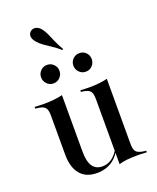

<svg xmlns="http://www.w3.org/2000/svg" viewBox="-148 -882 804 983"><g transform="rotate(-20 253.5 -390.5)"><path d="M257.3 -639.5Q233.1 -660.5 212.1 -674.2Q191.1 -687.9 173.8 -700Q156.5 -712.1 142.7 -728.2Q128.2 -746 127.4 -760.5Q126.6 -775 137.9 -785.5Q150 -796 166.1 -793.1Q182.3 -790.3 196 -773.4Q208.1 -758.1 216.5 -738.7Q225 -719.4 235.5 -695.2Q246 -671 262.1 -643.5ZM175.8 -414.5V-207.3H87.1V-346Q87.1 -376.6 76.2 -388.7Q65.3 -400.8 34.7 -404L23.4 -405.6V-414.5Q41.9 -413.7 54.4 -413.3Q66.9 -412.9 79 -412.9Q107.3 -412.9 131 -415.7Q154.8 -418.5 175.8 -423.4ZM175.8 -207.3V-116.1Q175.8 -62.1 193.5 -35.9Q211.3 -9.7 246 -9.7Q281.5 -9.7 308.5 -34.3Q335.5 -58.9 354 -107.3L356.5 -103.2Q336.3 -44.4 299.2 -15.7Q262.1 12.9 208.9 12.9Q150 12.9 118.5 -24.6Q87.1 -62.1 87.1 -133.1V-207.3ZM332.3 0V-207.3H420.2V-68.5Q420.2 -37.9 431 -25.8Q441.9 -13.7 472.6 -9.7L483.9 -8.9V0Q465.3 -1.6 453.2 -1.6Q441.1 -1.6 428.2 -1.6Q400.8 -1.6 376.6 0.8Q352.4 3.2 332.3 9.7ZM420.2 -414.5V-207.3H332.3V-346Q332.3 -376.6 321.8 -388.7Q311.3 -400.8 281.5 -404.8L272.6 -405.6V-414.5Q291.1 -413.7 303.2 -413.3Q315.3 -412.9 326.6 -412.9Q353.2 -412.9 376.6 -415.7Q400 -418.5 420.2 -423.4ZM332.3 -494.4Q311.3 -494.4 296.8 -509.3Q282.3 -524.2 282.3 -545.2Q282.3 -566.1 296.8 -580.6Q311.3 -595.2 332.3 -595.2Q354 -595.2 368.1 -580.6Q382.3 -566.1 382.3 -545.2Q382.3 -524.2 368.1 -509.3Q354 -494.4 332.3 -494.4ZM156.5 -494.4Q135.5 -494.4 121 -509.3Q106.5 -524.2 106.5 -545.2Q106.5 -566.1 121 -580.6Q135.5 -595.2 156.5 -595.2Q177.4 -595.2 191.9 -580.6Q206.5 -566.1 206.5 -545.2Q206.5 -524.2 191.9 -509.3Q177.4 -494.4 156.5 -494.4Z"/></g></svg>

Font: Playfair 144pt SemiCondensed Medium
Style: Regular
Weight: 500
Width: 4
Designer: Claus Eggers Sørensen
Foundry: Claus Eggers Sørensen
Version: Version 2.203